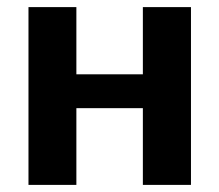

<svg xmlns="http://www.w3.org/2000/svg" viewBox="-20 -520 617 540"><path d="M517.1 0H381.8V-215.8H194.8V0H60.1V-500H194.8V-311H381.8V-500H517.1Z"/></svg>

Font: Perun
Style: Bold
Weight: 700
Foundry: Copyright (c) Stefan Peev, Context Ltd, 2016
Version: Version 1.0000